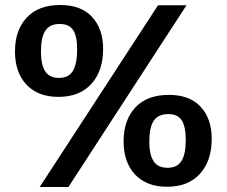

<svg xmlns="http://www.w3.org/2000/svg" viewBox="-20 -736 908 769"><path d="M40 -530Q40 -615 87 -665.5Q134 -716 221 -716Q305 -716 349 -668Q393 -620 393 -540Q393 -452 346 -400Q299 -348 214 -348Q132 -348 86 -397Q40 -446 40 -530ZM254 13H139L613 -715H727ZM289 -539Q289 -591 273 -615.5Q257 -640 219 -640Q179 -640 161.5 -613Q144 -586 144 -530Q144 -477 161 -450.5Q178 -424 216 -424Q256 -424 272.5 -453Q289 -482 289 -539ZM475 -170Q475 -255 522 -305.5Q569 -356 656 -356Q740 -356 784 -308Q828 -260 828 -180Q828 -92 781 -40Q734 12 649 12Q567 12 521 -37Q475 -86 475 -170ZM724 -174Q724 -229 708 -254Q692 -279 654 -279Q613 -279 595.5 -252Q578 -225 578 -169Q578 -117 595 -90.5Q612 -64 651 -64Q690 -64 707 -91.5Q724 -119 724 -174Z"/></svg>

Font: Bitter Pro
Style: Bold
Weight: 700
Designer: Sol Matas, and Bitter project Authors
Foundry: Sol Matas
Version: Version 1.010